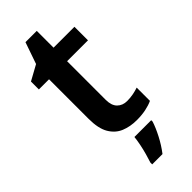

<svg xmlns="http://www.w3.org/2000/svg" viewBox="-282 -701 962 962"><g transform="rotate(-45 199.5 -220.0)"><path d="M292 -92Q314 -92 335 -96Q356 -100 373 -106V-12Q352 -2 323 4Q294 10 259 10Q212 10 174.5 -5.5Q137 -21 114.5 -59Q92 -97 92 -166V-446H20V-502L100 -546L140 -661H220V-542H368V-446H220V-172Q220 -132 240 -112Q260 -92 292 -92ZM309 71Q299 103 277.5 144.5Q256 186 229 221H156V208Q162 190 169.5 163.5Q177 137 182.5 109.5Q188 82 190 61H309Z"/></g></svg>

Font: Noto Sans Lao UI SemBd
Style: Regular
Weight: 600
Designer: Monotype Design Team
Foundry: Monotype Imaging Inc.
Version: Version 2.000; ttfautohint (v1.8.4.7-5d5b)